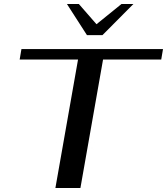

<svg xmlns="http://www.w3.org/2000/svg" viewBox="-20 -947 841 967"><path d="M373 -647H79L88 -700H801L792 -647H499L385 0H259ZM317 -927H377L466 -825L592 -927H652L496 -770H418Z"/></svg>

Font: Fahkwang Medium
Style: Italic
Weight: 500
Italic angle: -10°
Version: Version 1.000; ttfautohint (v1.6)